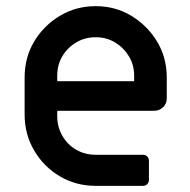

<svg xmlns="http://www.w3.org/2000/svg" viewBox="-20 -604 616 624"><path d="M291 0Q227 0 174.5 -31Q122 -62 91 -115Q60 -168 60 -232V-352Q60 -417 91 -469Q122 -521 174.5 -552.5Q227 -584 291 -584Q355 -584 407 -552.5Q459 -521 490.5 -469Q522 -417 522 -352V-284Q522 -267 510 -255.5Q498 -244 481 -244H166V-226Q166 -192 182.5 -163Q199 -134 227.5 -117.5Q256 -101 291 -101H445Q453 -101 458.5 -95.5Q464 -90 464 -82V-19Q464 -11 458.5 -5.5Q453 0 445 0ZM166 -340H416V-358Q416 -393 399 -421Q382 -449 354 -466Q326 -483 291 -483Q256 -483 227.5 -466Q199 -449 182.5 -421Q166 -393 166 -358Z"/></svg>

Font: Miriam Libre SemiBold
Style: Regular
Weight: 600
Version: Version 2.000